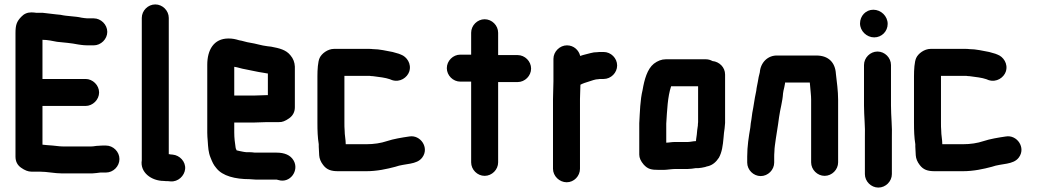

<svg xmlns="http://www.w3.org/2000/svg" viewBox="-20 -742 4687 868"><path d="M404 -659H375C366 -659 359 -661 349 -662C320 -669 284 -668 254 -675L234 -677C215 -679 194 -682 174 -684H145C138 -685 130 -686 122 -686C103 -686 88 -679 76 -666C55 -644 50 -629 50 -591V-34C50 -13 58 4 75 16C92 28 107 34 122 34H159C194 34 226 42 261 42H396C411 41 420 40 434 38H459C492 38 520 10 520 -23C520 -56 492 -84 459 -84H450C443 -84 435 -84 426 -83C413 -83 405 -80 394 -80H263C247 -80 233 -83 218 -84L192 -86L172 -88V-263H367C399 -263 428 -291 428 -324C428 -357 399 -385 367 -385H172V-562H173C194 -562 218 -557 238 -553C268 -550 304 -547 333 -541L347 -539C355 -538 364 -537 375 -537H404C436 -537 465 -565 465 -598C465 -631 436 -659 404 -659Z M621 -661V-18C612 37 664 76 721 76C727 77 733 77 740 77L751 78C785 81 814 53 817 22C820 -12 792 -40 761 -43L750 -44C748 -45 746 -45 743 -45V-661C743 -694 715 -722 682 -722C649 -722 621 -694 621 -661Z M1126 -310H1039V-440C1055 -438 1073 -431 1088 -429C1116 -424 1142 -417 1171 -413L1188 -410H1191V-312H1188C1176 -312 1141 -310 1126 -310ZM1188 -190H1241C1255 -189 1270 -195 1287 -207C1304 -219 1313 -236 1313 -257V-441C1312 -460 1306 -477 1293 -492C1273 -517 1243 -524 1206 -531L1189 -533C1162 -536 1137 -545 1110 -549C1094 -551 1076 -558 1061 -560C1045 -565 1031 -568 1013 -568C946 -568 917 -516 917 -449V-142C917 -129 918 -117 919 -106C921 -75 922 -53 932 -29C940 -9 945 3 958 18C986 54 1044 68 1108 68C1117 68 1128 70 1138 70H1231L1239 72C1292 88 1334 28 1307 -17C1293 -41 1266 -52 1230 -52H1132C1124 -53 1116 -54 1107 -54H1093C1087 -55 1082 -55 1079 -56L1064 -59C1059 -60 1054 -61 1051 -62H1050C1049 -65 1045 -71 1045 -76C1042 -96 1039 -118 1039 -143V-188H1126C1141 -188 1174 -190 1188 -190Z M1421 -90V-79C1421 -67 1423 -53 1423 -40C1424 -25 1430 -10 1441 4C1457 25 1476 32 1509 32H1635C1685 32 1729 22 1767 12C1811 -4 1864 4 1889 -30C1922 -74 1881 -134 1830 -125C1796 -120 1759 -114 1729 -104C1702 -95 1671 -90 1635 -90H1543C1543 -111 1538 -130 1538 -154C1537 -163 1537 -174 1537 -187V-399H1645C1650 -399 1655 -399 1659 -398C1662 -398 1666 -398 1671 -397C1694 -394 1722 -391 1742 -384L1752 -380C1789 -368 1821 -392 1830 -418C1842 -454 1818 -486 1793 -495L1783 -499C1774 -502 1765 -504 1755 -507C1727 -512 1696 -520 1665 -520C1660 -521 1654 -521 1647 -521H1490C1462 -521 1434 -500 1425 -480C1417 -463 1415 -426 1415 -398V-187C1415 -151 1416 -121 1421 -90Z M2110 -594V-495H2061C2028 -495 2000 -467 2000 -434C2000 -401 2028 -373 2061 -373H2110V-8C2110 25 2138 53 2171 53C2204 53 2232 25 2232 -8V-371H2320C2353 -371 2381 -399 2381 -432C2381 -465 2353 -493 2320 -493H2232V-594C2232 -627 2204 -655 2171 -655C2138 -655 2110 -627 2110 -594Z M2770 -446C2770 -479 2742 -507 2709 -507H2699C2692 -507 2685 -507 2679 -506C2670 -506 2660 -505 2650 -502C2633 -497 2619 -495 2603 -489C2597 -515 2574 -537 2543 -537C2511 -537 2482 -509 2482 -476V-374C2482 -350 2480 -319 2480 -293V21C2480 54 2509 82 2542 82C2575 82 2602 54 2602 21V-295C2602 -316 2604 -339 2604 -359C2613 -364 2630 -370 2641 -373C2654 -377 2671 -384 2685 -384C2689 -385 2694 -385 2699 -385H2709C2742 -385 2770 -413 2770 -446Z M3088 -100H3028C3017 -100 3003 -97 2992 -97V-183C2996 -244 2998 -304 3014 -352H3136V-190C3135 -183 3135 -178 3135 -175C3134 -169 3133 -162 3132 -154L3130 -133L3127 -112C3127 -109 3127 -107 3126 -104C3113 -104 3101 -100 3088 -100ZM3032 22H3088C3099 22 3115 20 3126 18H3138C3147 17 3157 16 3168 13C3173 11 3177 10 3182 9C3201 4 3217 -9 3230 -29C3244 -54 3248 -85 3251 -119L3253 -141C3255 -158 3257 -165 3258 -186V-405C3258 -438 3232 -463 3201 -466C3192 -471 3182 -474 3171 -474H2990C2971 -474 2953 -467 2936 -454C2906 -430 2893 -382 2885 -335C2874 -290 2873 -237 2870 -185V-43C2870 -28 2877 -13 2890 2C2909 23 2925 26 2958 26H2981C2995 26 3016 22 3032 22Z M3480 -7V-34C3480 -39 3480 -46 3481 -57C3481 -66 3482 -75 3483 -83C3488 -124 3497 -171 3502 -212C3507 -249 3518 -284 3520 -320L3522 -332C3525 -343 3527 -354 3529 -365V-369H3641L3643 -347C3644 -331 3647 -311 3647 -292V-8C3647 25 3675 53 3708 53C3741 53 3769 25 3769 -8V-291C3769 -331 3763 -373 3759 -408C3756 -460 3725 -491 3671 -491H3496C3450 -493 3418 -458 3415 -415C3411 -399 3408 -388 3406 -372C3404 -360 3400 -345 3399 -332L3397 -322C3391 -296 3387 -260 3381 -232L3377 -202C3375 -191 3373 -179 3372 -165C3365 -124 3358 -81 3358 -34V-7C3358 26 3386 54 3419 54C3452 54 3480 26 3480 -7Z M3886 -448V-265C3886 -218 3892 -168 3890 -123V45C3890 78 3918 106 3951 106C3984 106 4012 78 4012 45V-121C4014 -168 4008 -217 4008 -265V-448C4008 -481 3980 -509 3947 -509C3914 -509 3886 -481 3886 -448ZM3868 -636C3868 -602 3898 -573 3932 -573C3966 -573 3993 -600 3993 -634C3993 -669 3963 -698 3928 -698C3894 -698 3868 -670 3868 -636Z M4118 -90V-79C4118 -67 4120 -53 4120 -40C4121 -25 4127 -10 4138 4C4154 25 4173 32 4206 32H4332C4382 32 4426 22 4464 12C4508 -4 4561 4 4586 -30C4619 -74 4578 -134 4527 -125C4493 -120 4456 -114 4426 -104C4399 -95 4368 -90 4332 -90H4240C4240 -111 4235 -130 4235 -154C4234 -163 4234 -174 4234 -187V-399H4342C4347 -399 4352 -399 4356 -398C4359 -398 4363 -398 4368 -397C4391 -394 4419 -391 4439 -384L4449 -380C4486 -368 4518 -392 4527 -418C4539 -454 4515 -486 4490 -495L4480 -499C4471 -502 4462 -504 4452 -507C4424 -512 4393 -520 4362 -520C4357 -521 4351 -521 4344 -521H4187C4159 -521 4131 -500 4122 -480C4114 -463 4112 -426 4112 -398V-187C4112 -151 4113 -121 4118 -90Z"/></svg>

Font: Electronic
Style: Ti
Weight: 900
Version: Version 1.011